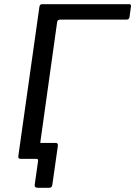

<svg xmlns="http://www.w3.org/2000/svg" viewBox="-20 -762 648 921"><path d="M161 138.7Q144.6 138.7 146.5 124.2L162.8 9.2Q163.4 0 154.6 0H97.9L169.7 -85.5Q169.1 -76.3 177.9 -76.3H247.4Q259.1 -76.3 257.6 -62.7L231 124.6Q230 131.8 226.7 135.2Q223.5 138.7 215.5 138.7ZM168.9 -728.4Q170.5 -742 182.2 -742H599.7Q609.7 -742 608.2 -731.1L601.3 -680.4Q599.8 -667.9 586.8 -667.9H269.2Q255.6 -667.9 254.1 -656.1L164.1 -13.1Q162.3 0 148.1 0H80.4Q72.4 0 69.7 -3.1Q67 -6.2 68 -14.1Z"/></svg>

Font: Libre Franklin Thin
Style: Italic
Weight: 100
Italic angle: -8°
Designer: Pablo Impallari, Rodrigo Fuenzalida, Nhung Nguyen
Foundry: Impallari Type
Version: Version 3.000